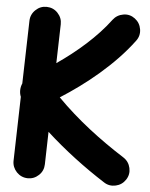

<svg xmlns="http://www.w3.org/2000/svg" viewBox="-56 -784 709 905"><g transform="rotate(5 298.5 -331.5)"><path d="M108.4 74.2C128.4 74.7 146 67.9 161.1 53.7C176.3 39.6 183.6 22 184.1 1.5L188 -152.3C276.4 -71.8 372.6 0.5 469.7 62.5C486.8 73.7 505.4 76.7 525.4 72.3C545.4 67.9 561 57.1 572.3 40C583.5 22.9 586.9 4.4 582.5 -15.6C578.1 -35.6 567.4 -51.3 550.3 -62.5C434.6 -136.2 324.2 -219.7 226.6 -318.8C341.8 -391.6 473.6 -496.6 562 -616.2C574.2 -632.3 579.1 -650.9 575.7 -671.4C572.3 -691.9 562.5 -708 546.4 -720.2C530.3 -732.4 511.7 -737.3 491.7 -733.9C471.2 -730.5 454.6 -720.7 442.4 -704.6C379.9 -620.6 290 -542.5 196.3 -478L201.2 -662.6C201.7 -682.6 194.8 -700.2 180.7 -715.3C166.5 -730.5 148.9 -737.8 128.9 -738.3C108.4 -738.8 90.8 -731.9 76.2 -717.8C61 -703.6 53.2 -686 52.7 -666L44.9 -368.7C35.6 -347.7 35.6 -324.2 43.5 -305.2L35.6 -2C35.2 18.6 42.5 36.1 56.6 51.3C70.8 65.9 87.9 73.7 108.4 74.2Z"/></g></svg>

Font: Mikhak ExtraBold
Style: Regular
Weight: 800
Designer: Amin Abedi
Version: Version 3.2